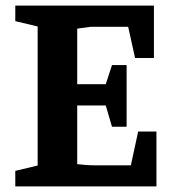

<svg xmlns="http://www.w3.org/2000/svg" viewBox="-20 -668 621 688"><path d="M34.8 0V-55.7L114.9 -74.9V-573.1L34.8 -592.3V-648H531.6V-460.1H464L439.3 -572H305L256.7 -565.4V-366.2H358.9L381.3 -434.8H433.7V-213.8H381.3L358.9 -290.1H256.7V-80Q272.2 -77.9 287.5 -76.8Q302.9 -75.6 320.7 -75.6H448.9L475.1 -196.7H540.6V0Z"/></svg>

Font: Faustina Light
Style: Regular
Weight: 300
Designer: Alfonso Garcia
Foundry: http://www.omnibus-type.com
Version: Version 1.200